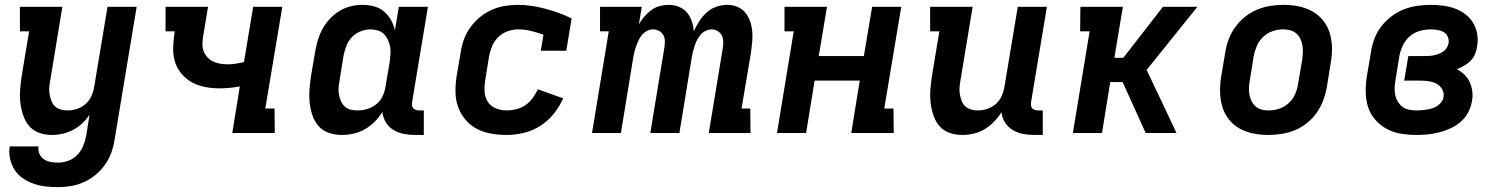

<svg xmlns="http://www.w3.org/2000/svg" viewBox="-20 -548 6190 791"><path d="M218 223Q192 223 166.5 220Q141 217 117.5 208.5Q94 200 73.5 186Q53 172 40 151.5Q27 131 21.5 106Q16 81 20 55H139Q136 71 142 85Q148 99 160 107.5Q172 116 187.5 119Q203 122 219 122Q240 122 261 114.5Q282 107 298 90.5Q314 74 322.5 53.5Q331 33 335 12L349 -76Q336 -56 319 -40Q302 -24 281 -13Q260 -2 238 3Q216 8 194 8Q166 8 141 -1Q116 -10 100 -29Q84 -48 75.5 -73Q67 -98 64 -124.5Q61 -151 63 -178.5Q65 -206 69 -233L100 -419H62V-520H237L187 -217Q184 -202 183 -187.5Q182 -173 184.5 -159Q187 -145 192 -132Q197 -119 206.5 -110Q216 -101 230 -97Q244 -93 258 -93Q278 -93 297.5 -99.5Q317 -106 332.5 -119.5Q348 -133 356.5 -152Q365 -171 368 -190L423 -520H543L452 28Q448 55 438.5 81Q429 107 412.5 130.5Q396 154 373.5 172.5Q351 191 325 202.5Q299 214 272 218.5Q245 223 218 223Z M937 0 968 -192Q947 -188 926 -186Q905 -184 884 -184Q853 -184 823 -190Q793 -196 768.5 -210Q744 -224 725.5 -247Q707 -270 699.5 -298Q692 -326 693.5 -357Q695 -388 700 -419H662V-520H837L818 -405Q815 -389 814 -372.5Q813 -356 817.5 -341.5Q822 -327 832 -315Q842 -303 855.5 -296Q869 -289 885 -286Q901 -283 917 -283Q934 -283 950.5 -285.5Q967 -288 985 -292L1023 -520H1143L1073 -101H1111L1112 0Z M1389 8Q1361 8 1335.5 -0.5Q1310 -9 1293 -28Q1276 -47 1267.5 -72Q1259 -97 1256 -123.5Q1253 -150 1255 -177.5Q1257 -205 1261 -233L1278 -333Q1282 -357 1289 -381Q1296 -405 1308 -427.5Q1320 -450 1338 -469.5Q1356 -489 1378 -502.5Q1400 -516 1424.5 -522Q1449 -528 1473 -528Q1497 -528 1520.5 -522Q1544 -516 1561.5 -501Q1579 -486 1590.5 -466Q1602 -446 1607 -423L1623 -520H1743L1678 -129Q1677 -121 1677.5 -114Q1678 -107 1682.5 -102Q1687 -97 1693.5 -95Q1700 -93 1708 -93H1726V8H1691Q1666 8 1643 3.5Q1620 -1 1601 -12.5Q1582 -24 1570 -43.5Q1558 -63 1555 -87Q1542 -65 1523.5 -46.5Q1505 -28 1483 -15.5Q1461 -3 1436.5 2.5Q1412 8 1389 8ZM1453 -93Q1473 -93 1493 -99Q1513 -105 1530 -118.5Q1547 -132 1556 -151Q1565 -170 1568 -190L1585 -290Q1587 -306 1588.5 -322Q1590 -338 1587.5 -353.5Q1585 -369 1578.5 -383Q1572 -397 1562 -407.5Q1552 -418 1536.5 -422.5Q1521 -427 1505 -427Q1485 -427 1464.5 -418.5Q1444 -410 1429 -394Q1414 -378 1406.5 -357.5Q1399 -337 1395 -317L1379 -217Q1376 -202 1375 -187Q1374 -172 1376.5 -158Q1379 -144 1384.5 -131.5Q1390 -119 1400 -109.5Q1410 -100 1424 -96.5Q1438 -93 1453 -93Z M2068 8Q2035 8 2003.5 2.5Q1972 -3 1945 -17Q1918 -31 1898 -54.5Q1878 -78 1867.5 -107Q1857 -136 1856.5 -168Q1856 -200 1861 -233L1878 -333Q1882 -360 1891.5 -386Q1901 -412 1918 -435.5Q1935 -459 1957.5 -477.5Q1980 -496 2006 -507.5Q2032 -519 2059 -523.5Q2086 -528 2113 -528Q2143 -528 2172 -523.5Q2201 -519 2228.5 -511.5Q2256 -504 2282.5 -494.5Q2309 -485 2335 -472L2313 -339H2208L2219 -405Q2194 -414 2168 -420.5Q2142 -427 2115 -427Q2094 -427 2072 -419.5Q2050 -412 2033.5 -396Q2017 -380 2008 -359Q1999 -338 1995 -317L1979 -217Q1975 -193 1976.5 -169.5Q1978 -146 1990 -128Q2002 -110 2023 -101.5Q2044 -93 2068 -93Q2087 -93 2107 -98Q2127 -103 2144.5 -115Q2162 -127 2174.5 -144Q2187 -161 2196 -180L2300 -143Q2286 -110 2262 -80Q2238 -50 2206 -29.5Q2174 -9 2138 -0.5Q2102 8 2068 8Z M2419 0 2488 -419H2452V-520H2624L2612 -448Q2622 -465 2635 -480Q2648 -495 2663.5 -506.5Q2679 -518 2698 -523Q2717 -528 2735 -528Q2757 -528 2777 -520Q2797 -512 2810 -496.5Q2823 -481 2830 -460.5Q2837 -440 2838 -419Q2848 -440 2860.5 -460Q2873 -480 2890.5 -496Q2908 -512 2930.5 -520Q2953 -528 2975 -528Q2998 -528 3017.5 -520Q3037 -512 3050 -496.5Q3063 -481 3070 -461Q3077 -441 3079 -419.5Q3081 -398 3079 -376Q3077 -354 3074 -332L3035 -101H3071L3072 0H2900L2958 -351Q2960 -365 2959.5 -378.5Q2959 -392 2953 -403Q2947 -414 2935.5 -420.5Q2924 -427 2911 -427Q2899 -427 2887 -421Q2875 -415 2866.5 -405Q2858 -395 2852 -383.5Q2846 -372 2842 -360Q2838 -348 2835 -336Q2832 -324 2830 -312L2779 0H2659L2717 -351Q2719 -365 2719 -378.5Q2719 -392 2713 -403Q2707 -414 2695.5 -420.5Q2684 -427 2670 -427Q2658 -427 2646 -421Q2634 -415 2625.5 -405Q2617 -395 2611.5 -383.5Q2606 -372 2601.5 -360Q2597 -348 2594 -336Q2591 -324 2589 -312L2538 0Z M3181 0 3250 -419H3212V-520H3387L3353 -317H3539L3573 -520H3693L3623 -101H3661L3662 0H3487L3522 -216H3336L3301 0Z M3944 8Q3916 8 3891 -1Q3866 -10 3850 -29Q3834 -48 3825.5 -73Q3817 -98 3814 -124.5Q3811 -151 3813 -178.5Q3815 -206 3819 -233L3850 -419H3812V-520H3987L3937 -217Q3934 -202 3933 -187.5Q3932 -173 3934.5 -159Q3937 -145 3942 -132Q3947 -119 3956.5 -110Q3966 -101 3980 -97Q3994 -93 4008 -93Q4028 -93 4047.5 -99.5Q4067 -106 4082.5 -119.5Q4098 -133 4106.5 -152Q4115 -171 4118 -190L4173 -520H4293L4228 -129Q4227 -121 4227.5 -114Q4228 -107 4232.5 -102Q4237 -97 4243.5 -95Q4250 -93 4258 -93H4276V8H4241Q4216 8 4193.5 3.5Q4171 -1 4152 -12.5Q4133 -24 4120.5 -43.5Q4108 -63 4106 -86Q4093 -65 4075 -46.5Q4057 -28 4036 -15.5Q4015 -3 3991 2.5Q3967 8 3944 8Z M4400 0 4469 -419H4430L4431 -520H4606L4571 -310H4608L4771 -520H4913L4704 -260L4827 0H4700L4605 -210H4554L4520 0Z M5206 8Q5174 8 5143.5 2Q5113 -4 5087 -18.5Q5061 -33 5042.5 -56.5Q5024 -80 5015.5 -109Q5007 -138 5006.5 -169.5Q5006 -201 5011 -233L5028 -333Q5032 -360 5042 -386.5Q5052 -413 5069 -436.5Q5086 -460 5109 -478.5Q5132 -497 5158.5 -508Q5185 -519 5212.5 -523.5Q5240 -528 5267 -528Q5299 -528 5329.5 -522Q5360 -516 5386 -501.5Q5412 -487 5431 -463.5Q5450 -440 5458.5 -411Q5467 -382 5467.5 -350.5Q5468 -319 5462 -287L5446 -187Q5441 -160 5431 -133.5Q5421 -107 5404.5 -83.5Q5388 -60 5365 -41.5Q5342 -23 5315.5 -12Q5289 -1 5261 3.5Q5233 8 5206 8ZM5207 -93Q5229 -93 5251 -100.5Q5273 -108 5290 -124Q5307 -140 5316 -161Q5325 -182 5328 -203L5345 -303Q5347 -318 5347.5 -333Q5348 -348 5345.5 -362.5Q5343 -377 5336.5 -389.5Q5330 -402 5319.5 -411Q5309 -420 5295 -423.5Q5281 -427 5266 -427Q5244 -427 5222.5 -419.5Q5201 -412 5184 -396Q5167 -380 5158 -359Q5149 -338 5145 -317L5129 -217Q5126 -202 5125.5 -187Q5125 -172 5127.5 -157.5Q5130 -143 5136.5 -130.5Q5143 -118 5153.5 -109Q5164 -100 5178 -96.5Q5192 -93 5207 -93Z M5817 8Q5784 8 5752.5 3Q5721 -2 5694 -16.5Q5667 -31 5646.5 -54Q5626 -77 5616.5 -106Q5607 -135 5606.5 -167.5Q5606 -200 5611 -233L5628 -333Q5632 -360 5642 -387.5Q5652 -415 5670 -438.5Q5688 -462 5712.5 -480.5Q5737 -499 5764 -509.5Q5791 -520 5819 -524Q5847 -528 5875 -528Q5901 -528 5926.5 -524.5Q5952 -521 5975 -512.5Q5998 -504 6017.5 -489Q6037 -474 6049.5 -453Q6062 -432 6066 -406.5Q6070 -381 6065 -355Q6063 -340 6056.5 -324.5Q6050 -309 6038 -297Q6026 -285 6011.5 -277Q5997 -269 5982 -263Q5999 -254 6013 -240.5Q6027 -227 6035 -209.5Q6043 -192 6045.5 -171.5Q6048 -151 6044 -130Q6040 -107 6028.5 -85Q6017 -63 5998 -46.5Q5979 -30 5956.5 -19.5Q5934 -9 5910.5 -3Q5887 3 5863.5 5.5Q5840 8 5817 8ZM5818 -93Q5829 -93 5839.5 -94Q5850 -95 5861 -97Q5872 -99 5882.5 -102.5Q5893 -106 5902.5 -112.5Q5912 -119 5919 -128.5Q5926 -138 5927 -149Q5930 -166 5921 -181Q5912 -196 5897.5 -203.5Q5883 -211 5865 -213.5Q5847 -216 5829 -216H5765L5782 -317H5846Q5856 -317 5866 -317.5Q5876 -318 5886 -320Q5896 -322 5906 -325.5Q5916 -329 5925 -335Q5934 -341 5940 -350.5Q5946 -360 5948 -370Q5950 -384 5944.5 -396.5Q5939 -409 5928 -415.5Q5917 -422 5903 -424.5Q5889 -427 5875 -427Q5852 -427 5829 -420.5Q5806 -414 5788 -398.5Q5770 -383 5759.5 -361Q5749 -339 5745 -317L5729 -217Q5726 -201 5725.5 -185Q5725 -169 5728.5 -154.5Q5732 -140 5740 -127.5Q5748 -115 5760 -106.5Q5772 -98 5787.5 -95.5Q5803 -93 5818 -93Z"/></svg>

Font: Iosevka Etoile
Style: Bold Italic
Weight: 700
Italic angle: -9°
Designer: Belleve Invis
Foundry: Belleve Invis
Version: Version 28.1.0; ttfautohint (v1.8.4)